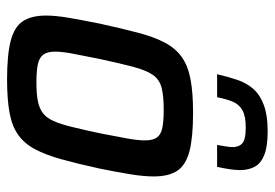

<svg xmlns="http://www.w3.org/2000/svg" viewBox="-137 -632 777 543"><g transform="rotate(90 251.5 -360.5)"><path d="M205 8Q136 8 96.5 -2Q57 -12 40.5 -36Q24 -60 24 -102Q24 -130 30.5 -167.5Q37 -205 47 -255Q61 -319 73 -364Q85 -409 101 -439Q117 -469 142 -486.5Q167 -504 205 -511Q243 -518 299 -518Q368 -518 407 -508Q446 -498 462.5 -474Q479 -450 479 -407Q479 -379 473 -341.5Q467 -304 457 -255Q443 -191 430.5 -146Q418 -101 402 -71Q386 -41 361.5 -23.5Q337 -6 299 1Q261 8 205 8ZM214 -75Q245 -75 265.5 -79Q286 -83 299.5 -93Q313 -103 322 -123Q331 -143 339 -175.5Q347 -208 357 -255Q366 -300 371.5 -331Q377 -362 377 -382Q377 -404 369 -415.5Q361 -427 342 -431Q323 -435 290 -435Q251 -435 228 -429Q205 -423 192 -404.5Q179 -386 169.5 -350.5Q160 -315 147 -255Q138 -210 132 -179Q126 -148 126 -128Q126 -106 134.5 -94.5Q143 -83 162 -79Q181 -75 214 -75ZM190 -586Q197 -617 206 -643.5Q215 -670 232 -689Q249 -708 278 -718.5Q307 -729 351 -729Q394 -729 418 -719.5Q442 -710 451.5 -692.5Q461 -675 461 -651Q461 -637 458.5 -621Q456 -605 452 -586H390Q392 -599 394 -610.5Q396 -622 396 -630Q396 -648 385 -657.5Q374 -667 341 -667Q308 -667 291.5 -657.5Q275 -648 267.5 -630Q260 -612 255 -586Z"/></g></svg>

Font: Saira SemiCondensed Medium
Style: Italic
Weight: 500
Width: 4
Italic angle: -12°
Designer: Hector Gatti with collaboration of the Omnibus-Type team
Foundry: Omnibus-Type
Version: Version 1.101